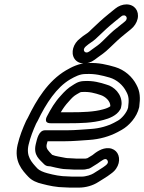

<svg xmlns="http://www.w3.org/2000/svg" viewBox="-20 -811 657 874"><path d="M544.1 -741C552.7 -741 558.4 -733.6 556.4 -725C555.2 -719.9 553.5 -717.3 549.1 -713.7L517.7 -688.2C487.8 -665.9 471.6 -647.6 447.7 -624.6C426.9 -604.2 423.1 -603.9 398.5 -585.6L386.2 -576.5C377.6 -569.9 367.8 -571.1 364 -577C358.2 -585.9 365 -595.3 371.3 -600.3L382.6 -609.5C399.1 -621 410.1 -627.7 427.8 -645.6C455.6 -672.3 473.6 -689.1 500.9 -711.3L531.7 -736.3C536.1 -739.9 538.9 -741 544.1 -741ZM555.6 -791C538.1 -791 519.7 -784.1 504.5 -771.7L473.7 -746.7C444.1 -722.6 423.6 -703.4 395.4 -676.4C379.3 -659.9 380.3 -662.5 358.4 -647.2C357.9 -646.9 357 -646.2 356.4 -645.7L344.9 -636.3C313.2 -612.9 301.1 -571.3 318.8 -544C336.5 -516.8 378.4 -514.4 411.4 -539.5L423.3 -548.4C442.8 -562.9 455.4 -569.8 479.5 -593.4C506.1 -618.9 520.8 -633.3 544.3 -652.3L576.3 -678.3C591.5 -690.7 602.3 -707.5 606.4 -725C614.8 -761.4 592 -791 555.6 -791ZM210.7 -250 292.7 -250C345.6 -250 401.5 -251.1 451.1 -265C477.2 -271.7 510.8 -284.9 526.1 -310.8C532.2 -319.3 530.8 -324.2 532.9 -333C533.2 -334.6 533.5 -336.7 533.5 -337.9C534.9 -382.6 499.9 -417.2 463.9 -426.2C436.5 -435.2 402.9 -444.7 361.3 -442C334.9 -441.1 318.5 -427.5 312 -423.8C289.4 -410.7 273.2 -394.2 257.1 -376C228.7 -345.4 212.1 -315.9 194.2 -282.2C193 -280 175.9 -250 210.7 -250ZM256.7 -300C267.4 -317.9 277.5 -332.4 292.1 -348C308.8 -367.1 315.8 -374 330.1 -382.2C343 -389.7 346.6 -392 350.5 -392C350.9 -392 351.7 -392 352.3 -392.1C386.7 -394.5 411.7 -387.1 438.9 -378.1C459.3 -371.4 481.5 -351.7 482.2 -330C482 -328.9 481.9 -328.5 481.7 -326.8C473.6 -321.3 464 -317 448.4 -313C408 -301.7 356.6 -300 304.3 -300ZM288.8 -8C256 -8 224.5 -14.7 196.2 -22.3C177.3 -27.3 159.3 -34.7 150.4 -44C122.5 -73.9 98.1 -100 110.1 -152C117.8 -185.5 131.2 -218.9 144.5 -248.3L150.5 -259.1C150.9 -259.7 151.3 -260.5 151.5 -260.9C190.5 -342.1 238.1 -413.3 298.7 -449.3C322.2 -462.8 343.9 -474 368.4 -474C368.9 -474 369.5 -474 369.8 -474C411.9 -476.3 444.3 -467.8 479.1 -457.9C511.9 -448.2 539.8 -423.4 554.3 -394.8C566.7 -372.7 567.6 -357 563.1 -320.9C557 -297.3 533 -271 517.1 -262.1L499.2 -252.3C471.7 -237.8 433.8 -226.4 394.1 -224C358.3 -221.7 322.2 -218 285.3 -218H185.3C157.1 -218 148.8 -180.9 142.6 -154C130.8 -103.2 161.4 -84.3 179.8 -64.4C191.4 -52 204.8 -54.8 209.4 -53.7C227.4 -48.6 239.7 -47.2 256.2 -43.5C264.7 -41.8 271.7 -41.2 279.2 -41C287.7 -40.2 292.2 -40.1 299 -40C305.6 -39.4 311.5 -39 317 -39H358C369.2 -39 376.2 -41.8 377.2 -42C383.5 -42.2 389.4 -44.5 394.4 -48C400.8 -52.7 411.9 -58.3 424 -66.5C442 -78.6 460.7 -96.4 469.1 -81C475 -70.2 467.3 -63.1 460.6 -57.7C446.9 -46.5 426.5 -35.8 405.6 -21.7C395.7 -15.3 371.6 -7 350.6 -7H309.6C304.2 -7 296.5 -8 288.8 -8ZM311.8 -90C305.1 -90 298.7 -91 292 -91C287.7 -91 283.9 -91.3 277.2 -92.5C254.5 -97.6 235 -98.9 217.4 -106.3C200.5 -124.7 188 -134.1 192.6 -154C193.3 -157.3 194.3 -160.9 196.5 -168H273.8C314 -168 351.5 -171.9 385.7 -174C433.2 -177 478 -189.9 515.5 -209.7L534.1 -219.9C567.4 -238.5 603.2 -277.9 613.3 -322C613.5 -322.6 613.7 -323.7 613.8 -324.5C619.1 -364.8 618.2 -394 601 -425.2C582.6 -461.1 548.2 -492.8 503.4 -506.1C467.9 -516.2 430.8 -526.6 379.3 -524C339.6 -523.6 305.2 -505.1 280.3 -490.7C199.2 -442.6 146.8 -358.2 106.2 -274L100 -262.9C99.6 -262.3 99.1 -261.2 98.7 -260.4C84.1 -228.2 69.2 -191.5 60.1 -152C42.5 -75.8 82.1 -34.9 109.2 -6C125 10.7 147.6 20.8 173.4 26.4C201.7 33.9 237.3 41.8 276.3 42C282.3 42.5 291.8 43 298.1 43H339.1C370.7 43 403 33.6 427.4 17.7C444.5 6.1 463.7 -3.3 486.4 -21.2C523.7 -47.4 529.7 -89.6 514.1 -114.4C506.7 -126 494 -134.8 476.7 -136.4C443.6 -139.4 415.1 -116.4 400.6 -104.7C395.7 -101.6 388.3 -97.5 377.8 -90.9C374.4 -90.2 370 -89.2 369 -89H328.5C324.8 -89 317.9 -90 311.8 -90Z"/></svg>

Font: HoneyBee
Style: StrIt
Weight: 700
Foundry: Cannot Into Space Fonts
Version: Version 0.89